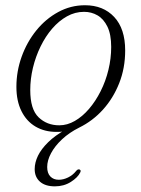

<svg xmlns="http://www.w3.org/2000/svg" viewBox="-20 -482 524 714"><path d="M296 -462.5Q364 -462.5 404.8 -418.8Q445.5 -375 445.5 -294.5Q445.5 -228.5 423.2 -172.5Q401 -116.5 362.8 -74.2Q324.5 -32 274.5 -7.5Q237.5 11 210.8 36Q184 61 169.8 87.8Q155.5 114.5 155.5 139Q155.5 162 167.2 174.2Q179 186.5 198.5 186.5Q215.5 186.5 233 178Q250.5 169.5 262.5 154.5Q266 150 268.8 148.8Q271.5 147.5 274.5 148Q277.5 148.5 279.2 151.2Q281 154 278.5 159Q269.5 178 243.5 194.5Q217.5 211 184 211Q148.5 211 128.8 193.8Q109 176.5 109 147Q109 122.5 121.2 97.2Q133.5 72 159.2 46.8Q185 21.5 225 -0.5L226.5 6Q211.5 8 203.8 8.2Q196 8.5 190 8.5Q146 8.5 112.2 -11.2Q78.5 -31 59.8 -68.8Q41 -106.5 41 -159Q41 -217 60.5 -271.2Q80 -325.5 115 -368.8Q150 -412 196.5 -437.2Q243 -462.5 296 -462.5ZM200.5 -16Q230 -16 258.2 -32.2Q286.5 -48.5 311 -77Q335.5 -105.5 354.2 -142.8Q373 -180 383.2 -222.2Q393.5 -264.5 393.5 -307.5Q393.5 -354 379.5 -382.8Q365.5 -411.5 342.8 -424.8Q320 -438 292.5 -438Q259 -438 229 -421.2Q199 -404.5 174 -375.5Q149 -346.5 130.8 -309Q112.5 -271.5 102.5 -230Q92.5 -188.5 92.5 -147Q92.5 -75.5 123.5 -45.8Q154.5 -16 200.5 -16Z"/></svg>

Font: Fraunces ExtraLight
Style: Italic
Weight: 250
Italic angle: -16°
Version: Version 1.000;[b76b70a41]